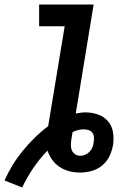

<svg xmlns="http://www.w3.org/2000/svg" viewBox="-43 -755 563 849"><path d="M55 74 -23 43Q-8 9 12.5 -24.5Q33 -58 57.5 -88Q82 -118 110.5 -146Q139 -174 170 -197L243 -639H130V-735H371L292 -253Q303 -255 313.5 -256.5Q324 -258 334 -258Q363 -258 389.5 -249Q416 -240 434 -219.5Q452 -199 456.5 -171Q461 -143 457 -115Q453 -90 441.5 -65.5Q430 -41 409 -23.5Q388 -6 362 1Q336 8 311 8Q286 8 263 2Q240 -4 221 -16.5Q202 -29 188 -48Q174 -67 167 -89Q132 -53 104 -11.5Q76 30 55 74ZM312 -66Q322 -66 333 -70.5Q344 -75 352.5 -83.5Q361 -92 365.5 -103Q370 -114 371 -125Q373 -136 372.5 -147Q372 -158 366 -167Q360 -176 349.5 -179.5Q339 -183 328 -183Q315 -183 302.5 -180Q290 -177 278 -171L273 -142Q271 -129 270.5 -116Q270 -103 274 -92Q278 -81 288.5 -73.5Q299 -66 312 -66Z"/></svg>

Font: Iosevka Curly Slab
Style: Bold Italic
Weight: 700
Italic angle: -9°
Monospace: yes
Designer: Belleve Invis
Foundry: Belleve Invis
Version: Version 22.1.2; ttfautohint (v1.8.4)